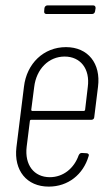

<svg xmlns="http://www.w3.org/2000/svg" viewBox="-20 -685 398 713"><path d="M326 -665H156C151 -665 146 -661 145 -655L144 -643C143 -637 147 -633 152 -633H322C328 -633 332 -637 333 -643L335 -655C335 -661 332 -665 326 -665ZM330 -250 344 -363C355 -449 307 -510 225 -510C142 -510 79 -449 69 -363L41 -138C31 -52 79 8 161 8C233 8 289 -37 309 -105C312 -112 307 -116 301 -116L284 -117C278 -117 275 -114 272 -108C255 -60 215 -27 165 -27C106 -27 71 -73 79 -140L91 -236C91 -238 93 -240 95 -240H319C325 -240 330 -244 330 -250ZM220 -475C279 -475 315 -429 306 -362L296 -277C296 -275 293 -273 292 -273H99C98 -273 96 -275 96 -277L107 -362C115 -429 161 -475 220 -475Z"/></svg>

Font: Barlow Condensed ExtraLight
Style: Italic
Weight: 275
Width: 3
Italic angle: -7°
Designer: Jeremy Tribby
Foundry: Tribby Type
Version: Version 1.422;hotconv 1.0.109;makeotfexe 2.5.65596